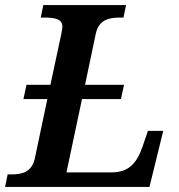

<svg xmlns="http://www.w3.org/2000/svg" viewBox="-42 -734 704 754"><path d="M-22 0H545L599 -220H539L518 -159C497 -97 466 -57 397 -57H219L280 -345H433L445 -401H292L334 -601C346 -657 386 -665 430 -665H443L453 -714H128L118 -665H131C173 -665 203 -660 203 -629C203 -622 200 -608 198 -597L156 -401H62L50 -345H144L95 -113C83 -57 44 -49 1 -49H-12Z"/></svg>

Font: Noto Serif SemiBold
Style: Italic
Weight: 600
Italic angle: -12°
Designer: Monotype Design Team
Foundry: Monotype Imaging Inc.
Version: Version 2.014